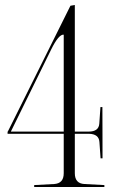

<svg xmlns="http://www.w3.org/2000/svg" viewBox="-20 -751 454 768"><path d="M10.3 -224.6H11.2L261.7 -728L279.3 -731V-224.6H334.5Q375 -224.6 377.2 -256.3Q379.4 -288.1 381.8 -322.8H389.6Q389.6 -265.6 389.9 -220.2Q390.1 -174.8 390.1 -117.7H382.3Q379.9 -151.4 377.7 -183.1Q375.5 -214.8 336.4 -215.8H279.3V-58.1Q279.3 -17.1 317.6 -14.9Q356 -12.7 397.5 -10.7V-2.9H116.7V-10.7Q157.7 -12.7 196.3 -14.9Q234.9 -17.1 234.9 -58.1V-215.8H10.3ZM23.4 -224.6H234.9V-612.3Q214.8 -614.7 184.1 -551.8Z"/></svg>

Font: Tartlers End
Style: Regular
Weight: 200
Designer: Peter Wiegel
Foundry: Peter Wiegel
Version: Version 1.000 2013 initial release